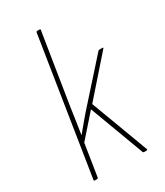

<svg xmlns="http://www.w3.org/2000/svg" viewBox="-174 -756 711 828"><g transform="rotate(-30 182.0 -341.5)"><path d="M46 0Q41 0 42 -5L148 -679Q149 -683 154 -683H165Q170 -683 169 -679L113 -327Q109 -296 104 -265Q99 -234 94 -199H95Q116 -224 135.5 -247.5Q155 -271 176 -294L338 -475Q341 -479 345 -479H361Q363 -479 363.5 -477.5Q364 -476 362 -474L201 -291L308 -5Q309 -2 307.5 -1Q306 0 304 0H291Q288 0 286 -3L185 -274L88 -164L63 -5Q62 0 57 0Z"/></g></svg>

Font: Sofia Sans Condensed Thin
Style: Italic
Weight: 250
Italic angle: -9°
Version: Version 4.100